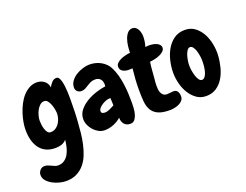

<svg xmlns="http://www.w3.org/2000/svg" viewBox="-148 -1037 2104 1642"><g transform="rotate(-20 904.0 -215.5)"><path d="M471.7 -333Q471.7 -283.2 470.2 -233.4Q468.8 -183.6 464.8 -133.8Q461.9 -90.8 457 -42Q452.1 6.8 441.4 55.2Q430.7 103.5 413.1 147.9Q395.5 192.4 366.7 226.6Q337.9 260.7 296.9 281.2Q255.9 301.8 199.2 301.8Q172.9 301.8 140.1 293.5Q107.4 285.2 78.6 269.5Q49.8 253.9 29.8 231Q9.8 208 9.8 177.7Q9.8 155.3 25.9 136.2Q42 117.2 67.4 117.2Q83 117.2 97.2 122.6Q111.3 127.9 125.5 134.8Q139.6 141.6 152.8 147Q166 152.3 179.7 152.3Q215.8 152.3 240.2 134.3Q264.6 116.2 279.3 88.4Q293.9 60.5 301.3 27.8Q308.6 -4.9 311.5 -34.2Q292 -11.7 266.1 -3.4Q240.2 4.9 211.9 4.9Q160.2 4.9 124 -13.2Q87.9 -31.2 65.4 -63Q43 -94.7 32.2 -136.7Q21.5 -178.7 21.5 -227.5Q21.5 -257.8 27.8 -295.9Q34.2 -334 46.9 -373Q59.6 -412.1 78.6 -449.2Q97.7 -486.3 123 -514.6Q148.4 -543 180.2 -560.5Q211.9 -578.1 250 -578.1Q287.1 -578.1 315.9 -556.6Q344.7 -535.2 349.6 -496.1Q360.4 -516.6 377.9 -536.6Q395.5 -556.6 420.9 -556.6Q434.6 -556.6 443.8 -543Q453.1 -529.3 458.5 -507.3Q463.9 -485.4 466.8 -459.5Q469.7 -433.6 470.7 -408.7Q471.7 -383.8 471.7 -363.3Q471.7 -342.8 471.7 -333ZM323.2 -269.5Q323.2 -284.2 318.8 -307.6Q314.5 -331.1 306.2 -352.5Q297.9 -374 285.2 -389.6Q272.5 -405.3 254.9 -405.3Q232.4 -405.3 215.3 -389.6Q198.2 -374 186.5 -352.1Q174.8 -330.1 168.5 -305.2Q162.1 -280.3 162.1 -262.7Q162.1 -250 164.1 -228.5Q166 -207 172.4 -186.5Q178.7 -166 189.5 -151.4Q200.2 -136.7 217.8 -136.7Q244.1 -136.7 263.7 -149.4Q283.2 -162.1 296.4 -181.6Q309.6 -201.2 316.4 -224.6Q323.2 -248 323.2 -269.5Z M956.1 -137.7Q956.1 -120.1 954.6 -91.8Q953.1 -63.5 946.3 -36.6Q939.5 -9.8 924.8 9.8Q910.2 29.3 883.8 29.3Q847.7 29.3 828.1 5.9Q808.6 -17.6 809.6 -52.7Q778.3 -25.4 738.8 -9.8Q699.2 5.9 658.2 5.9Q629.9 5.9 604.5 -7.8Q579.1 -21.5 559.6 -43Q540 -64.5 528.3 -91.3Q516.6 -118.2 516.6 -144.5Q516.6 -191.4 545.4 -226.6Q574.2 -261.7 616.2 -286.6Q658.2 -311.5 705.6 -326.2Q752.9 -340.8 790 -345.7Q790 -350.6 790.5 -354.5Q791 -358.4 791 -363.3Q791 -393.6 774.4 -412.1Q757.8 -430.7 727.5 -430.7Q703.1 -430.7 685.5 -422.4Q668 -414.1 652.3 -403.8Q636.7 -393.6 621.1 -385.3Q605.5 -377 585.9 -377Q564.5 -377 549.3 -390.6Q534.2 -404.3 534.2 -425.8Q534.2 -458 553.2 -484.4Q572.3 -510.7 601.1 -528.8Q629.9 -546.9 663.6 -557.1Q697.3 -567.4 725.6 -567.4Q752 -567.4 778.3 -561Q804.7 -554.7 828.1 -541.5Q851.6 -528.3 870.6 -509.3Q889.6 -490.2 901.4 -464.8Q918.9 -428.7 929.7 -388.2Q940.4 -347.7 946.3 -305.2Q952.1 -262.7 954.1 -220.2Q956.1 -177.7 956.1 -137.7ZM799.8 -168.9 796.9 -235.4Q794.9 -235.4 793 -235.8Q791 -236.3 789.1 -236.3Q776.4 -236.3 757.3 -230Q738.3 -223.6 720.7 -212.4Q703.1 -201.2 690.9 -187.5Q678.7 -173.8 678.7 -159.2Q678.7 -145.5 688.5 -140.6Q698.2 -135.7 710.9 -135.7Q732.4 -135.7 756.8 -147Q781.2 -158.2 799.8 -168.9Z M1242.2 35.2Q1172.9 35.2 1134.3 17.1Q1095.7 -1 1076.7 -34.2Q1057.6 -67.4 1053.7 -114.3Q1049.8 -161.1 1049.8 -218.8Q1049.8 -264.6 1052.7 -311Q1055.7 -357.4 1061.5 -410.2Q1047.9 -410.2 1040 -409.7Q1032.2 -409.2 1027.3 -409.2Q996.1 -409.2 973.1 -422.9Q950.2 -436.5 950.2 -464.8Q950.2 -482.4 963.4 -496.1Q976.6 -509.8 997.1 -519.5Q1017.6 -529.3 1041.5 -535.2Q1065.4 -541 1086.9 -543Q1086.9 -570.3 1090.8 -603.5Q1094.7 -636.7 1105 -665.5Q1115.2 -694.3 1132.8 -713.9Q1150.4 -733.4 1177.7 -733.4Q1193.4 -733.4 1205.6 -724.1Q1217.8 -714.8 1225.6 -700.7Q1233.4 -686.5 1237.3 -668.9Q1241.2 -651.4 1241.2 -634.8Q1241.2 -615.2 1238.3 -594.7Q1235.4 -574.2 1227.5 -543.9Q1244.1 -545.9 1250 -546.4Q1255.9 -546.9 1260.7 -546.9Q1277.3 -546.9 1295.4 -543.9Q1313.5 -541 1328.6 -534.2Q1343.8 -527.3 1353.5 -516.1Q1363.3 -504.9 1363.3 -489.3Q1363.3 -471.7 1349.1 -458Q1335 -444.3 1313.5 -434.6Q1292 -424.8 1267.6 -419.4Q1243.2 -414.1 1221.7 -412.1Q1215.8 -372.1 1213.4 -338.4Q1210.9 -304.7 1208 -270.5Q1206.1 -253.9 1204.6 -236.8Q1203.1 -219.7 1203.1 -202.1Q1203.1 -189.5 1204.1 -172.4Q1205.1 -155.3 1210.9 -139.6Q1216.8 -124 1229.5 -112.8Q1242.2 -101.6 1264.6 -101.6Q1278.3 -101.6 1293 -104Q1307.6 -106.4 1322.3 -106.4Q1347.7 -106.4 1358.9 -88.9Q1370.1 -71.3 1370.1 -43.9Q1370.1 -23.4 1357.9 -8.3Q1345.7 6.8 1327.1 16.1Q1308.6 25.4 1285.6 30.3Q1262.7 35.2 1242.2 35.2Z M1575.2 28.3Q1525.4 28.3 1488.3 2Q1451.2 -24.4 1425.8 -65.4Q1400.4 -106.4 1387.7 -156.7Q1375 -207 1375 -255.9Q1375 -307.6 1387.7 -362.8Q1400.4 -418 1426.8 -463.4Q1453.1 -508.8 1494.1 -537.6Q1535.2 -566.4 1591.8 -566.4Q1646.5 -566.4 1685.1 -536.6Q1723.6 -506.8 1747.1 -462.4Q1770.5 -418 1780.3 -365.2Q1790 -312.5 1787.1 -265.6Q1784.2 -213.9 1771 -161.1Q1757.8 -108.4 1732.4 -66.4Q1707 -24.4 1668 2Q1628.9 28.3 1575.2 28.3ZM1585 -413.1Q1570.3 -413.1 1559.1 -397.5Q1547.9 -381.8 1540.5 -359.4Q1533.2 -336.9 1529.3 -312Q1525.4 -287.1 1525.4 -268.6Q1525.4 -245.1 1529.8 -217.8Q1534.2 -190.4 1542 -167.5Q1549.8 -144.5 1561 -129.4Q1572.3 -114.3 1586.9 -114.3Q1602.5 -114.3 1613.8 -128.9Q1625 -143.6 1631.8 -166Q1638.7 -188.5 1641.6 -215.3Q1644.5 -242.2 1644.5 -265.6Q1644.5 -287.1 1640.6 -313Q1636.7 -338.9 1629.4 -361.3Q1622.1 -383.8 1610.8 -398.4Q1599.6 -413.1 1585 -413.1Z"/></g></svg>

Font: Chewy
Style: Regular
Weight: 400
Designer: Squid
Foundry: Font Diner, Inc DBA Sideshow
Version: Version 1.000